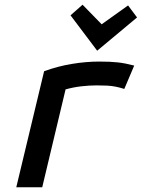

<svg xmlns="http://www.w3.org/2000/svg" viewBox="-20 -794 601 814"><path d="M49 0 167 -492Q224 -513 284.5 -523Q345 -533 401 -533Q448 -533 479.5 -529.5Q511 -526 549 -516L507 -417Q488 -423 470.5 -426.5Q453 -430 434 -431Q415 -432 390 -432Q358 -432 324 -428Q290 -424 258 -415L159 0ZM392 -579 279 -729 330 -774 411 -691 523 -771 561 -720Z"/></svg>

Font: Ubuntu Sans Mono Medium
Style: Italic
Weight: 500
Italic angle: -13.5°
Monospace: yes
Designer: Dalton Maag Ltd
Foundry: Dalton Maag Ltd
Version: Version 1.006